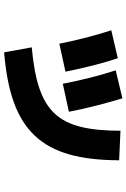

<svg xmlns="http://www.w3.org/2000/svg" viewBox="147 -770 643 978"><g transform="rotate(90 469.0 -281.5)"><path d="M221.7 -121.1 247.1 19.5C649.4 -13.7 795.9 -170.9 796.9 -566.4L646.5 -573.2C645.5 -250 554.7 -152.3 221.7 -121.1ZM203.1 -261.7 345.7 -293C326.2 -389.6 302.7 -483.4 277.3 -559.6L134.8 -526.4C161.1 -445.3 185.5 -351.6 203.1 -261.7ZM407.2 -279.3 549.8 -310.5C532.2 -402.3 506.8 -499 481.4 -583L338.9 -548.8C365.2 -468.8 388.7 -375 407.2 -279.3Z"/></g></svg>

Font: Pretendard Black
Style: Regular
Weight: 900
Designer: Base glyphs from Inter by Rasmus Andersson; Hangeul glyphs from Noto Sans CJK(Source Han Sans) by Jang Soo-young and Kan
Foundry: Kil Hyung-jin
Version: Version 1.309;Glyphs 3.2 (3225)